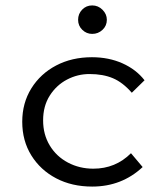

<svg xmlns="http://www.w3.org/2000/svg" viewBox="-20 -677 603 708"><path d="M320 11Q245 11 187 -19.5Q129 -50 95.5 -104Q62 -158 62 -228Q62 -297 95.5 -351Q129 -405 187 -435.5Q245 -466 319 -466Q381 -466 431.5 -443.5Q482 -421 513 -381L466 -335Q433 -373 396.5 -388.5Q360 -404 310 -404Q266 -404 227 -383.5Q188 -363 163.5 -324.5Q139 -286 139 -233Q139 -181 163.5 -140.5Q188 -100 230.5 -77.5Q273 -55 324 -55Q406 -55 463 -112L506 -61Q429 11 320 11ZM320 -552Q299 -552 283.5 -567Q268 -582 268 -604Q268 -626 283 -641.5Q298 -657 320 -657Q342 -657 358 -641Q374 -625 374 -604Q374 -582 358 -567Q342 -552 320 -552Z"/></svg>

Font: Inconsolata SemiExpanded
Style: Regular
Weight: 400
Width: 6
Monospace: yes
Designer: Raph Levien, Cyreal, Brenton Simpson
Foundry: Raph Levien, Cyreal, Google
Version: Version 3.100; ttfautohint (v1.8.4.7-5d5b)